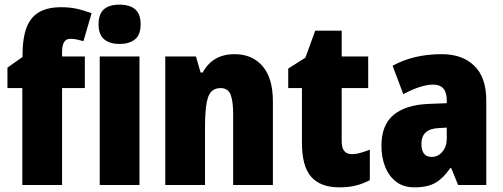

<svg xmlns="http://www.w3.org/2000/svg" viewBox="-20 -889 2166 826"><path d="M345 -510H247V-93H76V-510H12V-598L77 -644V-653Q77 -762 116.5 -810Q156 -858 242 -858Q278 -858 307 -852Q336 -846 374 -832L339 -712Q325 -716 311 -719Q297 -722 282 -722Q247 -722 247 -665V-646H345Z M494 -869Q538 -869 561.5 -849Q585 -829 585 -784Q585 -740 561 -720Q537 -700 494 -700Q452 -700 428 -720Q404 -740 404 -784Q404 -829 427 -849Q450 -869 494 -869ZM580 -646V-93H409V-646Z M989 -656Q1065 -656 1109.5 -604.5Q1154 -553 1154 -453V-93H983V-399Q983 -454 972 -482Q961 -510 929 -510Q889 -510 875.5 -471.5Q862 -433 862 -343V-93H691V-646H823L843 -577H852Q895 -656 989 -656Z M1494 -226Q1512 -226 1531 -231.5Q1550 -237 1571 -245V-114Q1543 -99 1511.5 -91Q1480 -83 1440 -83Q1359 -83 1319 -128Q1279 -173 1279 -275V-510H1220V-594L1294 -641L1336 -757H1450V-646H1564V-510H1450V-280Q1450 -226 1494 -226Z M1880 -656Q1969 -656 2020.5 -606Q2072 -556 2072 -456V-93H1951L1921 -166H1917Q1888 -123 1854 -103Q1820 -83 1763 -83Q1716 -83 1684.5 -107Q1653 -131 1637 -171.5Q1621 -212 1621 -262Q1621 -351 1673 -394.5Q1725 -438 1824 -442L1902 -445V-457Q1902 -525 1844 -525Q1792 -525 1715 -484L1669 -606Q1712 -630 1765 -643Q1818 -656 1880 -656ZM1868 -338Q1793 -335 1793 -270Q1793 -214 1837 -214Q1864 -214 1883 -236Q1902 -258 1902 -293V-340Z"/></svg>

Font: Noto Sans Kannada UI Condensed Black
Style: Regular
Weight: 900
Width: 3
Designer: Jelle Bosma - Monotype Design Team
Foundry: Monotype Imaging Inc.
Version: Version 2.005; ttfautohint (v1.8.4.7-5d5b)